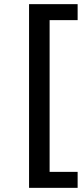

<svg xmlns="http://www.w3.org/2000/svg" viewBox="-20 -725 404 925"><path d="M120 180V-705H354V-628H219V103H354V180Z"/></svg>

Font: Nunito Sans 10pt SemiExpanded Medium
Style: Regular
Weight: 500
Width: 6
Designer: Vernon Adams
Foundry: Vernon Adams
Version: Version 3.101;gftools[0.9.27]